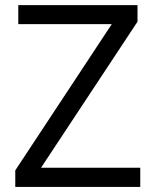

<svg xmlns="http://www.w3.org/2000/svg" viewBox="-20 -734 611 754"><path d="M530.8 0H40V-64.9L418.9 -639.2H51.8V-713.9H520V-648.9L141.1 -75.2H530.8Z"/></svg>

Font: f0_4961  
Style: Regular
Weight: 400
Foundry: Ascender Corporation
Version: Version 1.10